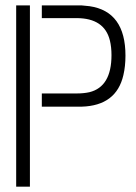

<svg xmlns="http://www.w3.org/2000/svg" viewBox="-20 -704 512 724"><path d="M41 0H92.8V-683.6H41ZM137.7 -301.8H288.1Q418.9 -305.7 445.3 -420.9Q453.1 -454.1 453.1 -494.1Q453.1 -661.1 317.4 -680.7Q302.7 -682.6 288.1 -683.6H137.7V-635.7H268.6Q374 -635.7 394.5 -550.8Q400.4 -526.4 400.4 -496.1Q400.4 -377 317.4 -356.4Q295.9 -351.6 269.5 -351.6H137.7Z"/></svg>

Font: Post No Bills Colombo
Style: Regular
Weight: 500
Designer: Kosala Senevirathne, Siva Puranthara, Lasantha Premarathna, Tharique Azeez
Foundry: Mooniak
Version: Version 1.220 ; ttfautohint (v1.5)